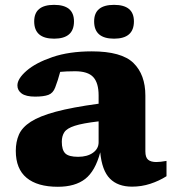

<svg xmlns="http://www.w3.org/2000/svg" viewBox="-20 -738 697 772"><path d="M511 12.5Q454 12.5 422 -19.8Q390 -52 383 -125.5Q363 -50 322.5 -18.5Q282 13 212.5 13Q130.5 13 87 -23Q43.5 -59 43.5 -131.5Q43.5 -168 56.2 -197Q69 -226 103.8 -248.5Q138.5 -271 204.2 -288.8Q270 -306.5 376.5 -321V-354.5Q376.5 -404.5 355 -428Q333.5 -451.5 281.5 -451.5Q262.5 -451.5 248 -450.8Q233.5 -450 222 -449Q213 -415 202 -386.5Q193.5 -363.5 174.5 -356.5Q155.5 -349.5 121 -349.5Q84.5 -349.5 67.2 -362Q50 -374.5 50 -394.5Q50 -421.5 86.8 -453.5Q123.5 -485.5 190.8 -508.5Q258 -531.5 349 -531.5Q468.5 -531.5 516.5 -484.8Q564.5 -438 564.5 -353.5V-129.5Q564.5 -105 575.5 -95.8Q586.5 -86.5 608.5 -86.5Q624 -86.5 649.5 -91V-29.5Q619.5 -10.5 584.2 1Q549 12.5 511 12.5ZM228.5 -168Q228.5 -135 242.5 -121.2Q256.5 -107.5 294 -107.5Q331 -107.5 353.8 -123.8Q376.5 -140 376.5 -166V-250Q312 -242.5 280.5 -232.2Q249 -222 238.8 -206.5Q228.5 -191 228.5 -168ZM197.5 -582.5Q117.5 -582.5 117.5 -652Q117.5 -718.5 197.5 -718.5Q277.5 -718.5 277.5 -652Q277.5 -582.5 197.5 -582.5ZM438.5 -582.5Q358.5 -582.5 358.5 -652Q358.5 -718.5 438.5 -718.5Q518.5 -718.5 518.5 -652Q518.5 -582.5 438.5 -582.5Z"/></svg>

Font: Newsreader 6pt
Style: Bold
Weight: 700
Designer: Hugues Gentile
Foundry: Production Type
Version: Version 1.003; ttfautohint (v1.8.3)